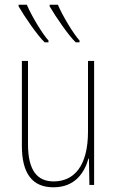

<svg xmlns="http://www.w3.org/2000/svg" viewBox="-20 -786 498 816"><path d="M226 -766H191V-759C216 -716 271 -635 302 -606H318V-614C294 -639 245 -720 226 -766ZM94 -766H59V-759C84 -716 139 -635 170 -606H186V-614C162 -639 113 -720 94 -766ZM380 -527H354V-227C354 -82 296 -15 208 -15C138 -15 99 -62 99 -173V-527H73V-166C73 -49 117 10 207 10C300 10 339 -53 356 -112H358L360 0H380Z"/></svg>

Font: Noto Sans Condensed Thin
Style: Regular
Weight: 100
Width: 3
Designer: Monotype Design Team
Foundry: Monotype Imaging Inc.
Version: Version 2.013